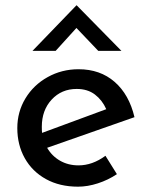

<svg xmlns="http://www.w3.org/2000/svg" viewBox="-20 -691 560 721"><path d="M376 -106 419 -37Q386 -15 347.5 -2.5Q309 10 273 10Q204 10 152.5 -18.5Q101 -47 73 -97Q45 -147 45 -210Q45 -271 75.5 -321.5Q106 -372 159 -401.5Q212 -431 275 -431Q356 -431 410.5 -383.5Q465 -336 485 -251L157 -136Q175 -105 205.5 -87.5Q236 -70 275 -70Q327 -70 376 -106ZM137 -215Q137 -200 138 -192L379 -281Q364 -315 336.5 -336Q309 -357 268 -357Q211 -357 174 -317Q137 -277 137 -215ZM349 -500 267 -586 189 -500H102L267 -671H268L436 -500Z"/></svg>

Font: Josefin Sans
Style: Regular
Weight: 400
Designer: Santiago Orozco
Foundry: Typemade
Version: Version 2.000